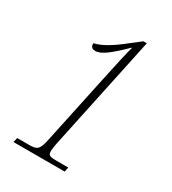

<svg xmlns="http://www.w3.org/2000/svg" viewBox="-176 -812 811 906"><g transform="rotate(30 229.5 -359.0)"><path d="M42 0H321L326 -25H260C226 -25 216 -28 216 -53C216 -61 219 -80 223 -100L354 -718H335L281 -676C217 -625 174 -601 135 -592C135 -578 139 -565 161 -565C193 -565 232 -596 302 -664H304C296 -635 282 -575 262 -480L181 -99C167 -30 156 -25 111 -25H48Z"/></g></svg>

Font: Noto Serif Condensed ExtraLight
Style: Italic
Weight: 200
Width: 3
Italic angle: -12°
Designer: Monotype Design Team
Foundry: Monotype Imaging Inc.
Version: Version 2.013